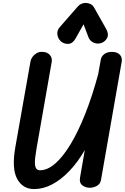

<svg xmlns="http://www.w3.org/2000/svg" viewBox="-20 -1283 853 1312"><path d="M213.5 9Q135 9 97 -61.2Q59 -131.5 85 -279L189 -866.5Q191.5 -879 201.8 -893.8Q212 -908.5 229.2 -919Q246.5 -929.5 269 -928.5Q301 -928.5 319.8 -908.5Q338.5 -888.5 333 -858L229 -264.5Q223.5 -232.5 220.5 -206Q217.5 -179.5 219 -160Q220.5 -140.5 228.8 -130Q237 -119.5 253.5 -119.5Q304 -119.5 356.8 -165Q409.5 -210.5 461.5 -296.2Q513.5 -382 561.8 -503.2Q610 -624.5 651 -776L668.5 -874.5Q673 -899 693.2 -913.8Q713.5 -928.5 744 -928.5Q780.5 -928.5 798.8 -909.2Q817 -890 811.5 -860.5L670 -52.5Q665 -25.5 641.8 -12.8Q618.5 0 594 0Q564 0 542.2 -17.2Q520.5 -34.5 527 -70L559.5 -257.5Q510.5 -173.5 453.5 -114Q396.5 -54.5 335.8 -22.8Q275 9 213.5 9ZM670.5 -988.5Q643.5 -980.5 618.8 -992Q594 -1003.5 584.5 -1028.5L551 -1117L497 -1021Q477 -984.5 447 -983.2Q417 -982 395.5 -1001Q375 -1020.5 372 -1048Q369 -1075.5 387.5 -1096.5L512 -1239Q523 -1251.5 536.8 -1257.2Q550.5 -1263 564.5 -1263Q581.5 -1263 597.2 -1256Q613 -1249 623.5 -1230.5L705 -1086Q725.5 -1049.5 711.8 -1023.2Q698 -997 670.5 -988.5Z"/></svg>

Font: Edu AU VIC WA NT Pre
Style: Bold
Weight: 700
Designer: Tina and Corey Anderson, Eben Sorkin, Mirko Velimirovic
Foundry: Google for Education
Version: Version 1.001